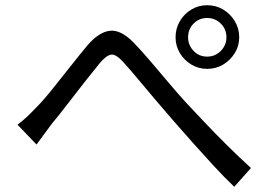

<svg xmlns="http://www.w3.org/2000/svg" viewBox="-20 -734 1040 736"><path d="M878 -18Q840 -54 799 -98.5Q758 -143 718 -188Q678 -233 644 -272Q612 -309 577 -350Q542 -391 510.5 -429Q479 -467 456 -492Q425 -528 405.5 -524.5Q386 -521 360 -489Q337 -461 304 -419Q271 -377 238 -334Q205 -291 179 -260Q164 -240 148 -218Q132 -196 120 -180L47 -256Q66 -270 82.5 -285.5Q99 -301 119 -322Q146 -349 180 -391.5Q214 -434 250 -479.5Q286 -525 315 -560Q359 -611 401 -616Q443 -621 492 -571Q522 -540 556.5 -499.5Q591 -459 626 -417.5Q661 -376 692 -342Q723 -309 764 -265.5Q805 -222 851 -176.5Q897 -131 942 -90ZM774 -470Q741 -470 713.5 -486.5Q686 -503 669.5 -530.5Q653 -558 653 -591Q653 -625 669.5 -653Q686 -681 713.5 -697.5Q741 -714 774 -714Q808 -714 835.5 -697.5Q863 -681 880 -653Q897 -625 897 -591Q897 -558 880 -530.5Q863 -503 835.5 -486.5Q808 -470 774 -470ZM774 -517Q805 -517 826.5 -539Q848 -561 848 -591Q848 -622 826.5 -643.5Q805 -665 774 -665Q743 -665 722 -643.5Q701 -622 701 -591Q701 -561 722 -539Q743 -517 774 -517Z"/></svg>

Font: Chocolate Classical Sans
Style: Regular
Weight: 400
Designer: 田海東、宇文滿月
Foundry: Moonlit Owen
Version: Version 1.001